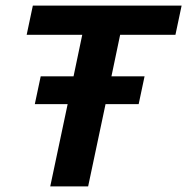

<svg xmlns="http://www.w3.org/2000/svg" viewBox="-20 -664 667 684"><path d="M159 0 221 -293H104L125 -392H242L273 -540H75L97 -644H627L605 -540H408L377 -392H495L474 -293H356L294 0Z"/></svg>

Font: Kanit Medium
Style: Italic
Weight: 500
Italic angle: -12°
Designer: Katatrad Team
Foundry: CadsonDemak
Version: Version 2.000; ttfautohint (v1.8.3)